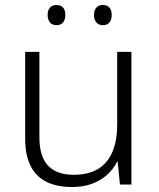

<svg xmlns="http://www.w3.org/2000/svg" viewBox="-20 -740 636 770"><path d="M507 -532V0H461L452 -91H449Q435 -62 409.5 -39Q384 -16 349 -3Q314 10 268 10Q207 10 165 -11.5Q123 -33 102 -76Q81 -119 81 -184V-532H138V-189Q138 -113 172.5 -76Q207 -39 275 -39Q334 -39 372.5 -62Q411 -85 430.5 -130Q450 -175 450 -242V-532ZM171 -680Q171 -699 180.5 -709.5Q190 -720 206 -720Q224 -720 233 -709.5Q242 -699 242 -680Q242 -661 233 -650Q224 -639 206 -639Q190 -639 180.5 -650Q171 -661 171 -680ZM357 -680Q357 -699 366.5 -709.5Q376 -720 392 -720Q410 -720 419 -709.5Q428 -699 428 -680Q428 -661 419 -650Q410 -639 392 -639Q376 -639 366.5 -650Q357 -661 357 -680Z"/></svg>

Font: Noto Sans Thai Light
Style: Regular
Weight: 300
Designer: Monotype Design Team
Foundry: Monotype Imaging Inc.
Version: Version 2.001